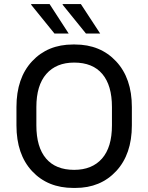

<svg xmlns="http://www.w3.org/2000/svg" viewBox="-20 -915 730 945"><path d="M224 -895 318 -750H248L133 -892L134 -895ZM378 -895 473 -750H403L288 -892L289 -895ZM341 10Q215 10 138 -72.5Q61 -155 61 -298V-388Q61 -531 138 -613.5Q215 -696 339 -696H349Q474 -696 551.5 -613Q629 -530 629 -388V-298Q629 -156 552 -73Q475 10 351 10ZM345 -79Q433 -79 482 -134.5Q531 -190 531 -298V-388Q531 -495 483.5 -551Q436 -607 345 -607Q257 -607 208 -551Q159 -495 159 -388V-298Q159 -191 206.5 -135Q254 -79 345 -79Z"/></svg>

Font: Chivo
Style: Regular
Weight: 400
Designer: Hector Gatti
Foundry: Omnibus-Type
Version: Version 1.007;PS 001.007;hotconv 1.0.88;makeotf.lib2.5.64775